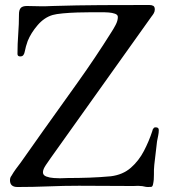

<svg xmlns="http://www.w3.org/2000/svg" viewBox="-20 -751 685 769"><path d="M616 -230Q616 -219 613.5 -207.5Q611 -196 609 -185Q606 -162 603.5 -138Q601 -114 598 -91Q596 -72 596.5 -51.5Q597 -31 593 -13Q591 -3 585.5 -2.5Q580 -2 572 -2Q565 -2 557.5 -4Q550 -6 542 -6Q535 -7 528 -6.5Q521 -6 514 -6Q459 -6 405 -6.5Q351 -7 296 -7Q235 -7 173.5 -4.5Q112 -2 50 -2Q20 -2 20 -29Q20 -40 26 -47Q34 -61 43.5 -74Q53 -87 63 -100L152 -226Q222 -324 292 -422Q362 -520 426 -622Q434 -634 443 -651Q452 -668 452 -683Q452 -692 440.5 -696Q429 -700 415.5 -701Q402 -702 395 -702Q378 -702 349.5 -702Q321 -702 290 -701Q259 -700 232 -697.5Q205 -695 191 -691Q157 -681 130.5 -650Q104 -619 91 -587Q83 -565 79 -544Q78 -537 74 -531Q70 -525 61 -525Q50 -525 50 -535Q50 -575 53 -614.5Q56 -654 56 -694Q56 -711 63 -719Q70 -727 88 -727Q101 -727 113 -726.5Q125 -726 138 -726Q151 -726 164.5 -726Q178 -726 191 -727Q288 -730 384.5 -730.5Q481 -731 578 -731Q588 -731 594 -727.5Q600 -724 600 -713Q600 -705 596 -698Q592 -691 587 -685L183 -118Q176 -108 164 -90.5Q152 -73 152 -61Q152 -49 165.5 -44Q179 -39 195.5 -38Q212 -37 220 -37Q228 -37 236.5 -37.5Q245 -38 252 -38Q295 -38 338 -39.5Q381 -41 424 -45Q472 -51 504 -79Q536 -107 556.5 -146.5Q577 -186 590 -226Q592 -232 592 -233Q595 -237 596.5 -239Q598 -241 604 -241Q616 -241 616 -230Z"/></svg>

Font: Kaisei Tokumin
Style: Regular
Weight: 400
Designer: Font-Kai, 金井和夫
Foundry: KAZUO KANAI
Version: Version 5.003